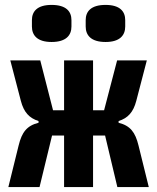

<svg xmlns="http://www.w3.org/2000/svg" viewBox="-20 -762 640 782"><path d="M241 0H359V-210H408L458 0H586L544 -170C531 -223 511 -250 463 -262V-269C501 -281 523 -305 535 -351L578 -516H457L404 -313H359V-516H241V-313H196L144 -516H22L65 -351C77 -305 99 -281 137 -269V-262C89 -250 69 -223 56 -170L14 0H141L192 -210H241ZM190 -591C250 -591 271 -619 271 -654V-680C271 -715 250 -742 190 -742C131 -742 110 -715 110 -680V-654C110 -619 131 -591 190 -591ZM410 -591C469 -591 490 -619 490 -654V-680C490 -715 469 -742 410 -742C350 -742 329 -715 329 -680V-654C329 -619 350 -591 410 -591Z"/></svg>

Font: IBM Plex Mono
Style: Bold
Weight: 700
Monospace: yes
Designer: Mike Abbink, Paul van der Laan, Pieter van Rosmalen
Foundry: Bold Monday
Version: Version 2.004